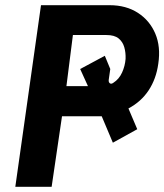

<svg xmlns="http://www.w3.org/2000/svg" viewBox="-20 -721 633 740"><path d="M39 -1 138 -701H402Q466 -701 511.5 -671.5Q557 -642 578.5 -591.5Q600 -541 590 -475Q582 -417 553 -373Q524 -329 475 -303L509 -223L415 -171L372 -273Q367 -273 361 -273Q355 -273 349 -273H219L179 -1ZM236 -389H319L289 -455L384 -506L405 -455L399 -413Q398 -404 403.5 -400Q409 -396 417 -402Q439 -416 450.5 -441.5Q462 -467 464 -494Q465 -518 459 -539Q453 -560 437 -573Q421 -586 390 -586H261Z"/></svg>

Font: Finlandica SemiBold
Style: Italic
Weight: 600
Italic angle: -8°
Designer: Niklas Ekholm, Juho Hiilivirta, Jaakko Suomalainen
Foundry: Helsinki Type Studio
Version: Version 1.063